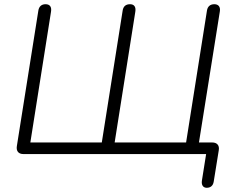

<svg xmlns="http://www.w3.org/2000/svg" viewBox="-20 -731 1116 911"><path d="M961 160C979 160 991 150 994 131L1018 -18C1022 -41 1010 -55 987 -55H924L1023 -676C1027 -699 1016 -711 997 -711C977 -711 965 -700 962 -681L863 -55H524L622 -675C626 -699 616 -711 597 -711C576 -711 565 -700 562 -681L463 -55H124L222 -675C226 -699 216 -711 196 -711C177 -711 165 -700 162 -681L60 -38C56 -14 68 0 91 0H958L938 126C935 146 943 160 961 160Z"/></svg>

Font: SN Pro Light
Style: Italic
Weight: 300
Italic angle: -8.99998°
Designer: Tobias Whetton
Foundry: Supernotes
Version: Version 1.001;Glyphs 3.2 (3249)